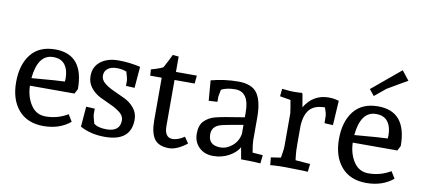

<svg xmlns="http://www.w3.org/2000/svg" viewBox="-70 -1011 2781 1268"><g transform="rotate(10 1320.0 -377.5)"><path d="M447 -50Q375 10 267 10Q159 10 99.5 -59Q40 -128 40 -245Q40 -362 95.5 -432Q151 -502 258 -502Q450 -502 450 -270L433 -237H134Q136 -163 171.5 -109Q207 -55 270 -55Q351 -55 419 -96ZM357 -312 358 -324Q358 -382 332.5 -416Q307 -450 254 -450Q151 -450 135 -288Q324 -304 357 -304Z M678 10Q585 10 513 -29L524 -165L582 -162V-124Q582 -112 596 -64Q624 -41 681 -41Q772 -41 772 -117Q772 -146 745.5 -167.5Q719 -189 682 -205.5Q645 -222 607.5 -240.5Q570 -259 543.5 -292Q517 -325 517 -370Q517 -432 562.5 -467.5Q608 -503 681.5 -503Q755 -503 829 -486L817 -343L759 -346V-382Q759 -393 745 -439Q717 -451 679 -451Q641 -451 619 -433.5Q597 -416 597 -387Q597 -358 623.5 -336.5Q650 -315 687.5 -298.5Q725 -282 763 -263.5Q801 -245 827.5 -212.5Q854 -180 854 -136Q854 10 678 10Z M1122 -54Q1158 -54 1201 -83L1229 -42Q1162 10 1109 10Q1040 10 1011 -30Q982 -70 982 -156V-440H905L902 -482Q912 -485 930 -490Q969 -502 982 -511Q983 -512 1008 -560L1028 -601L1068 -597V-494H1208L1203 -440H1068V-132Q1068 -54 1122 -54Z M1314 -344 1303 -479Q1393 -503 1485.5 -503Q1578 -503 1613.5 -451Q1649 -399 1649 -291V-137Q1649 -114 1659 -57L1728 -52L1722 4L1689 2Q1643 0 1592 0L1578 -79Q1558 -42 1510.5 -16Q1463 10 1405 10Q1347 10 1310.5 -25.5Q1274 -61 1274 -117.5Q1274 -174 1303 -203Q1332 -232 1376 -243.5Q1420 -255 1568 -278V-311Q1568 -449 1474 -449Q1419 -449 1381 -430Q1372 -385 1372 -383V-347ZM1362 -128Q1362 -54 1443 -54Q1486 -54 1523 -86Q1560 -118 1568 -167V-227Q1563 -226 1510.5 -217Q1458 -208 1425 -200Q1362 -184 1362 -128Z M1940 -284V-167Q1940 -114 1943 -93L1947 -57L2046 -49L2040 4L1985 2Q1921 0 1883.5 0Q1846 0 1814 2L1788 4L1783 -47L1849 -57Q1850 -66 1854.5 -91.5Q1859 -117 1859 -137V-357Q1859 -363 1854 -391Q1849 -419 1845 -443L1773 -455L1778 -506L1809 -503Q1828 -500 1859.5 -500Q1891 -500 1898 -501L1910 -503L1916 -497L1931 -409Q1988 -503 2092 -503Q2120 -503 2140 -498L2160 -493L2150 -328L2093 -331L2092 -384Q2092 -392 2078 -434Q2008 -434 1975.5 -396.5Q1943 -359 1940 -284Z M2612 -50Q2540 10 2432 10Q2324 10 2264.5 -59Q2205 -128 2205 -245Q2205 -362 2260.5 -432Q2316 -502 2423 -502Q2615 -502 2615 -270L2598 -237H2299Q2301 -163 2336.5 -109Q2372 -55 2435 -55Q2516 -55 2584 -96ZM2522 -312 2523 -324Q2523 -382 2497.5 -416Q2472 -450 2419 -450Q2316 -450 2300 -288Q2489 -304 2522 -304ZM2541 -765 2590 -703Q2540 -675 2529 -668L2456 -625L2382 -564L2349 -605Z"/></g></svg>

Font: Andada
Style: Regular
Weight: 400
Designer: Carolina Giovagnoli
Foundry: Carolina Giovagnoli
Version: Version 1.002